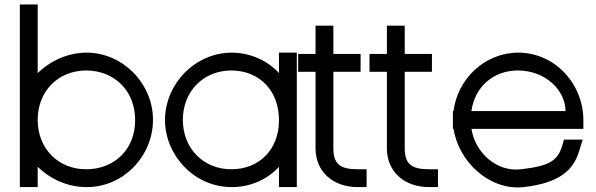

<svg xmlns="http://www.w3.org/2000/svg" viewBox="-20 -819 2673 861"><path d="M69 -281V-759V-799H149V-759V-490.9C206 -546.8 284.1 -582.5 367.5 -583C534.2 -583 667 -440 666 -281C666 -121 535.4 21 367.5 20C283.8 20 205.8 -15.5 149 -71.2V-20V20H69V-20ZM149 -281C149 -151 243.3 -59 367.5 -60C492.8 -60 587 -150 586 -281C586 -411 494 -502 367.5 -503C242.2 -503 149 -412 149 -281Z M720 -281C720 -441 852.9 -582 1018.5 -583C1102 -583 1180.1 -547.1 1231 -491.3V-543V-583H1311V-543V-284.8V-281V-20V20H1231V-20V-70.8C1180.3 -15.1 1102.6 20.5 1018.5 20C851.8 20 720 -122 720 -281ZM800 -281C800 -152 894.3 -59 1018.5 -60C1142.3 -60 1230 -148.8 1231 -276.3V-281C1231 -411 1145 -502 1018.5 -503C893.2 -503 800 -411 800 -281Z M1475 -497V-152C1476 -84 1504 -60 1584 -60H1624V20H1584C1474 20 1396 -48 1395 -152V-497H1357H1317V-577H1357H1395V-664V-704H1475V-664V-577H1557H1597V-497H1557Z M1795 -497V-152C1796 -84 1824 -60 1904 -60H1944V20H1904C1794 20 1716 -48 1715 -152V-497H1677H1637V-577H1677H1715V-664V-704H1795V-664V-577H1877H1917V-497H1877Z M2093.9 -321H2516C2516 -411 2430 -502 2303.5 -503C2191.4 -503 2109.3 -429.5 2093.9 -321ZM2014.1 -241H2011V-281V-321H2013.6C2032.3 -464.5 2151.8 -582.1 2303.5 -583C2470.2 -583 2596 -441 2596 -281V-241H2556H2094.2C2111.7 -130.8 2210.2 -46.6 2316.2 -60H2317.3C2447.2 -75 2481 -100 2501 -165L2509 -193H2593L2577 -141C2551 -54 2486 2 2328.8 20C2175.8 37.4 2036.1 -94.1 2014.1 -241Z"/></svg>

Font: Nordica Plus
Style: NordicaClassicLtExt
Weight: 300
Version: Version 1.01